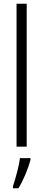

<svg xmlns="http://www.w3.org/2000/svg" viewBox="-20 -831 229 1021"><path d="M122 -51V-811H68V-51ZM142 20V10H86C82 50 61 123 49 159V170H78C105 127 129 67 142 20Z"/></svg>

Font: Noto Sans Tamil UI ExtraCondensed Light
Style: Regular
Weight: 300
Width: 2
Designer: Jelle Bosma - Monotype Design Team
Foundry: Monotype Imaging Inc.
Version: Version 2.004